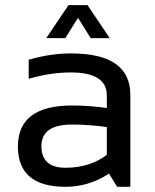

<svg xmlns="http://www.w3.org/2000/svg" viewBox="-20 -718 594 738"><path d="M48.8 -154.8Q48.8 -312.5 256.8 -312.5Q323.7 -312.5 390.6 -302.7V-351.1Q390.6 -439.5 252.4 -439.5Q173.3 -439.5 90.3 -415V-488.3Q173.3 -512.7 252.4 -512.7Q481 -512.7 481 -353.5V0H430.2L398.9 -50.8Q322.3 0 231.9 0Q48.8 0 48.8 -154.8ZM256.8 -239.3Q139.2 -239.3 139.2 -156.2Q139.2 -73.2 231.9 -73.2Q325.7 -73.2 390.6 -123V-229.5Q323.7 -239.3 256.8 -239.3ZM243.2 -698.2H316.4L401.9 -571.3H328.6L279.8 -649.4L231 -571.3H157.7Z"/></svg>

Font: Voltera
Style: Regular
Weight: 400
Designer: Bernd Montag
Version: Version 1.301